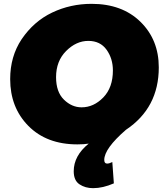

<svg xmlns="http://www.w3.org/2000/svg" viewBox="-20 -736 847 1000"><path d="M465 244Q424 244 394 224Q364 204 364 156Q364 75 442 12Q418 16 383 16Q223 16 128 -80Q33 -176 33 -324Q33 -442 92.5 -531.5Q156 -625 251.5 -670.5Q347 -716 457 -716Q616 -716 711.5 -622.5Q807 -529 807 -385Q807 -174 636 -60Q523 38 523 97Q523 116 538 116Q549 116 565 108L573 219Q516 244 465 244ZM405 -177Q468 -177 518 -228.5Q568 -280 568 -369Q568 -431 535 -477Q502 -523 440 -523Q377 -523 324.5 -470.5Q272 -418 272 -334Q272 -257 313 -217Q354 -177 405 -177Z"/></svg>

Font: Argentum Sans Black
Style: Italic
Weight: 900
Italic angle: -11°
Designer: Julieta Ulanovsky (font), Cristiano Sobral (main changes and remaster)
Foundry: Julieta Ulanovsky (font), Cristiano Sobral (main changes and remaster)
Version: Version 2.007;June 15, 2022;FontCreator 14.0.0.2814 64-bit; 